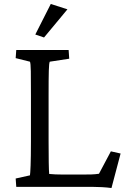

<svg xmlns="http://www.w3.org/2000/svg" viewBox="-20 -942 632 968"><path d="M542 6 588 -168 539 -179 479 -66C453 -62 430 -62 395 -62H297C269 -62 248 -63 228 -65C226 -80 225 -150 225 -229V-460C225 -576 226 -623 231 -631L329 -646L326 -690H62L59 -649L131 -631C136 -622 136 -568 136 -460V-229C136 -122 133 -69 131 -58L59 -42L62 0H443C473 0 515 2 542 6ZM158 -768 202 -753 320 -895 236 -922Z"/></svg>

Font: TPK Tissa Web Quiz
Style: Regular
Weight: 400
Designer: Jacques Le Bailly, Suppakit Chalermlarp | Katatrad Co.,Ltd.
Foundry: Jacques Le Bailly, Cadson Demak Co.,Ltd.
Version: Version 5.000;Glyphs 3.1.2 (3151)